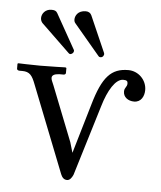

<svg xmlns="http://www.w3.org/2000/svg" viewBox="-50 -703 637 759"><g transform="rotate(5 268.5 -323.5)"><path d="M124 -653C100.6 -653 86 -634.9 86 -617C86 -611 88 -604 93 -598L207 -488C209 -486 211 -485 214 -485C216.6 -485 227 -489.3 227 -499C227 -500 227 -502 226 -503L148 -642C143 -651 136 -653 124 -653ZM260 -659C228.5 -659 218 -636.8 218 -623C218 -618 219 -612 224 -607L326 -486C328 -484 330 -483 333 -483C344.2 -483 347 -493.4 347 -496C347 -497 347 -499 345.7 -502L283 -645C279 -654 271 -659 260 -659ZM431 -402C445 -402 449 -398 449 -389C449 -374 438 -373 438 -356C438 -334 457 -320 481 -320C509 -320 521 -345 521 -369C521 -409 488 -442 448 -442C380 -442 346 -405 314 -294L256 -97L244 -138L158 -356C152 -370 148 -378 148 -385C148 -395 157 -401 177 -402H194C197 -402 203 -403 203 -410V-429L199 -431C199 -431 138 -429 99 -429C65 -429 12 -431 12 -431L9 -429V-409C9 -405 14 -402 19 -402H30C60 -402 70 -388 83 -354L219 -9C224 3 231 12 244 12C254 12 262 3 268 -11L353 -290C372 -355 401 -402 431 -402Z"/></g></svg>

Font: Libertinus Serif Display
Style: Regular
Weight: 400
Designer: Philipp H. Poll
Foundry: Khaled Hosny
Version: Version 6.1